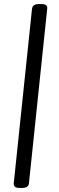

<svg xmlns="http://www.w3.org/2000/svg" viewBox="-20 -789 290 948"><path d="M213 -745 123 115Q122 139 89 139H77Q60 139 53.5 133Q47 127 48 115L138 -745Q141 -769 172 -769H184Q201 -769 208 -763Q215 -757 213 -745Z"/></svg>

Font: Asap-MediumItalic
Style: Italic
Weight: 500
Italic angle: -6°
Designer: Pablo Cosgaya
Foundry: Omnibus-Type
Version: Version 2.000; ttfautohint (v1.8)